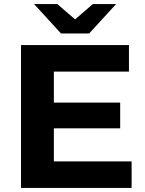

<svg xmlns="http://www.w3.org/2000/svg" viewBox="-20 -921 711 941"><path d="M625 -130V0H83V-700H612V-570H244V-418H569V-292H244V-130ZM549 -901 417 -757H279L147 -901H261L348 -826L435 -901Z"/></svg>

Font: Montserrat-Bold
Style: Bold
Weight: 700
Version: Version 7.200